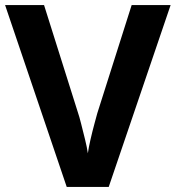

<svg xmlns="http://www.w3.org/2000/svg" viewBox="-20 -734 690 754"><path d="M650 -714 407 0H242L0 -714H153L287 -289Q291 -278 298.5 -248.5Q306 -219 314 -186.5Q322 -154 325 -132Q328 -154 335.5 -186.5Q343 -219 351 -248.5Q359 -278 362 -289L497 -714Z"/></svg>

Font: Noto Sans IKEA
Style: Bold
Weight: 600
Designer: Monotype Design Team
Foundry: Monotype Imaging Inc.
Version: Version 2.001